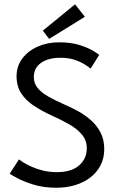

<svg xmlns="http://www.w3.org/2000/svg" viewBox="-20 -871 564 903"><path d="M258.1 -672Q314.6 -672 355 -659Q395.5 -645.9 418.9 -631.5Q442.4 -617.1 446.5 -612.6L406.1 -548.4Q398.4 -555.1 379.6 -567.2Q360.7 -579.4 331.9 -589.4Q303.1 -599.3 265.3 -599.3Q207 -599.3 173.1 -575.4Q139.1 -551.6 139.1 -508.4Q139.1 -479.2 157 -457.2Q174.9 -435.3 207 -417.1Q239 -398.9 281 -380.4Q315.2 -365.8 348.6 -347.3Q382.1 -328.8 409.6 -303.8Q437.1 -278.9 453.7 -245.9Q470.3 -212.9 470.3 -169.6Q470.3 -127.8 453.2 -94.2Q436.2 -60.6 405.5 -36.8Q374.9 -13 333.8 -0.5Q292.8 12 244.8 12Q185.2 12 137.1 -2.9Q88.9 -17.9 59.4 -34.1Q29.9 -50.4 25.8 -54.1L68.9 -121.3Q75.1 -116.4 90.8 -106.6Q106.6 -96.8 130 -86.3Q153.4 -75.9 183.1 -68.6Q212.7 -61.4 246.6 -61.4Q316.3 -61.4 352.2 -93.1Q388.1 -124.8 388.1 -173.6Q388.1 -211.3 365.1 -238.4Q342.1 -265.5 304.8 -286.7Q267.4 -307.9 223.6 -327.4Q178.4 -348.2 140.7 -372.7Q103.1 -397.1 80.5 -430.9Q57.9 -464.6 57.9 -512.5Q57.9 -559.6 84.8 -595.6Q111.6 -631.6 157.2 -651.8Q202.8 -672 258.1 -672ZM211 -688 181.5 -726.9 332.9 -850.6 379.1 -792.1Z"/></svg>

Font: League Spartan Extralight
Style: Regular
Weight: 200
Foundry: The League of Moveable Type
Version: Version 2.300; ttfautohint (v1.8.3)